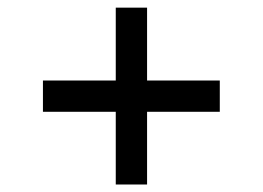

<svg xmlns="http://www.w3.org/2000/svg" viewBox="-20 -541 701 512"><path d="M288.7 -49H372.2V-242.9H566.1V-326.3H372.2V-520.6H288.7V-326.3H94.5V-242.9H288.7Z"/></svg>

Font: GiG Sans Text
Style: Regular
Weight: 400
Designer: Andreas Faust
Version: Version 1.100;FEAKit 1.0